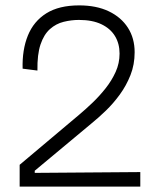

<svg xmlns="http://www.w3.org/2000/svg" viewBox="-20 -693 593 713"><path d="M53 0V-81L274 -267Q299 -288 324.5 -312.5Q350 -337 372.5 -365.5Q395 -394 409.5 -426Q424 -458 424 -494Q424 -531 407 -559Q390 -587 356.5 -603Q323 -619 273 -619Q245 -619 216.5 -612Q188 -605 165.5 -585Q143 -565 130.5 -528Q118 -491 119 -431L64 -438Q62 -508 83.5 -561Q105 -614 152 -643.5Q199 -673 274 -673Q338 -673 384 -651Q430 -629 455 -590Q480 -551 480 -499Q480 -453 464.5 -414Q449 -375 425 -342Q401 -309 373 -282Q345 -255 319 -234L109 -59V-51L501 -54V0Z"/></svg>

Font: Bricolage Grotesque 96pt ExtraBold ExtraLight
Style: Regular
Weight: 250
Version: Version 1.001;gftools[0.9.33.dev8+g029e19f]